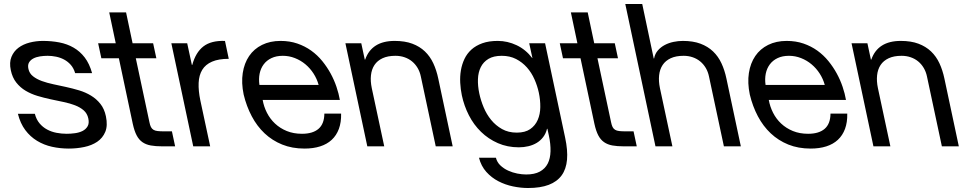

<svg xmlns="http://www.w3.org/2000/svg" viewBox="-20 -734 4829 963"><path d="M154.8 -163.1Q162.1 -134.8 178.2 -115.5Q194.3 -96.2 216.1 -84.5Q237.8 -72.8 263.2 -67.9Q288.6 -63 314.5 -63Q334.5 -63 356 -65.9Q377.4 -68.8 394 -77.1Q410.6 -85.4 419.4 -100.6Q428.2 -115.7 422.9 -140.1Q417.5 -165 399.9 -180.4Q382.3 -195.8 356.4 -205.8Q330.6 -215.8 298.8 -222.4Q267.1 -229 233.9 -236.1Q200.7 -243.2 168.2 -252.9Q135.7 -262.7 108.6 -278.8Q81.5 -294.9 61.8 -319.8Q42 -344.7 34.2 -381.8Q25.9 -420.9 37.4 -448.7Q48.8 -476.6 72.5 -494.4Q96.2 -512.2 128.7 -520.5Q161.1 -528.8 195.3 -528.8Q238.8 -528.8 277.8 -521.2Q316.9 -513.7 349.1 -495.1Q381.3 -476.6 405 -445.6Q428.7 -414.6 441.9 -367.2H356.9Q349.6 -392.1 335 -408.7Q320.3 -425.3 301.5 -435.3Q282.7 -445.3 261.2 -449.7Q239.7 -454.1 218.8 -454.1Q199.7 -454.1 180.7 -451.2Q161.6 -448.2 147.2 -440.7Q132.8 -433.1 125.5 -420.4Q118.2 -407.7 122.6 -388.2Q127.4 -365.7 145.8 -351.3Q164.1 -336.9 190.4 -327.4Q216.8 -317.9 248.3 -311.3Q279.8 -304.7 310.5 -297.9Q344.2 -290.5 376.7 -280.8Q409.2 -271 436.5 -254.4Q463.9 -237.8 483.6 -212.9Q503.4 -188 511.2 -150.9Q521 -104 508.1 -72.8Q495.1 -41.5 467.5 -22.9Q439.9 -4.4 402.3 3.4Q364.7 11.2 325.2 11.2Q281.7 11.2 241 2.2Q200.2 -6.8 166 -27.6Q131.8 -48.3 106.9 -81.5Q82 -114.7 69.8 -163.1Z M748 -517.1 764.2 -441.9H661.1L729.5 -121.1Q732.4 -106 737.1 -96.9Q741.7 -87.9 749.8 -83Q757.8 -78.1 770.5 -76.7Q783.2 -75.2 803.2 -75.2H842.3L858.4 0H793.5Q760.3 0 736.1 -4.4Q711.9 -8.8 694.3 -21Q676.8 -33.2 665.3 -55.2Q653.8 -77.1 646 -112.8L576.2 -441.9H488.3L472.2 -517.1H560.5L527.8 -671.9H612.3L645 -517.1Z M918.9 -517.1 942.4 -408.2H944.3Q961.4 -471.2 1000.2 -501.2Q1039.1 -531.2 1108.4 -528.8L1127.4 -439Q1076.2 -439 1043.5 -424.8Q1010.7 -410.6 994.4 -383.8Q978 -356.9 976.3 -318.1Q974.6 -279.3 984.9 -230L1034.2 0H949.2L839.4 -517.1Z M1690.9 -164.1Q1691.9 -120.6 1679.7 -87.6Q1667.5 -54.7 1643.8 -32.7Q1620.1 -10.7 1585.7 0.2Q1551.3 11.2 1507.3 11.2Q1445.3 11.2 1395.3 -9Q1345.2 -29.3 1307.1 -65.2Q1269 -101.1 1242.7 -150.9Q1216.3 -200.7 1202.1 -259.8Q1189.9 -318.4 1197.5 -367.7Q1205.1 -417 1229.5 -452.9Q1253.9 -488.8 1294.2 -508.8Q1334.5 -528.8 1387.2 -528.8Q1433.1 -528.8 1471.4 -515.6Q1509.8 -502.4 1541 -480Q1572.3 -457.5 1596.4 -427.7Q1620.6 -397.9 1638.4 -365.2Q1656.2 -332.5 1667.7 -298.3Q1679.2 -264.2 1684.6 -232.9H1297.4Q1303.2 -199.2 1318.8 -168.5Q1334.5 -137.7 1359.4 -114.3Q1384.3 -90.8 1418.2 -76.9Q1452.1 -63 1494.6 -63Q1548.8 -63 1577.6 -87.9Q1606.4 -112.8 1606.9 -164.1ZM1578.1 -308.1Q1569.8 -338.4 1552.7 -365Q1535.6 -391.6 1512 -411.4Q1488.3 -431.2 1459.2 -442.6Q1430.2 -454.1 1398.4 -454.1Q1365.7 -454.1 1341.6 -442.6Q1317.4 -431.2 1302.5 -411.1Q1287.6 -391.1 1282.2 -364.7Q1276.9 -338.4 1281.2 -308.1Z M1792 -517.1 1809.6 -435.1H1811.5Q1844.2 -528.8 1959.5 -528.8Q2010.7 -528.8 2047.9 -514.9Q2085 -501 2111.1 -476.1Q2137.2 -451.2 2153.3 -416.5Q2169.4 -381.8 2178.2 -339.8L2250.5 0H2165.5L2090.8 -350.1Q2085.9 -374 2074.5 -393.3Q2063 -412.6 2046.6 -426Q2030.3 -439.5 2009 -446.8Q1987.8 -454.1 1963.4 -454.1Q1924.8 -454.1 1898.7 -441.9Q1872.6 -429.7 1858.2 -408Q1843.8 -386.2 1840.6 -356.4Q1837.4 -326.7 1844.7 -292L1907.2 0H1822.3L1712.4 -517.1Z M2571.8 -68.8Q2613.8 -68.8 2639.2 -86.4Q2664.6 -104 2677 -132.6Q2689.5 -161.1 2689.9 -196.8Q2690.4 -232.4 2682.6 -269Q2675.3 -303.2 2660.6 -336.4Q2646 -369.6 2622.8 -395.8Q2599.6 -421.9 2568.4 -438Q2537.1 -454.1 2496.6 -454.1Q2455.6 -454.1 2429.9 -438.7Q2404.3 -423.3 2391.4 -397.2Q2378.4 -371.1 2377.2 -337.2Q2376 -303.2 2383.8 -266.1Q2391.1 -231 2405.8 -195.8Q2420.4 -160.6 2443.4 -132.6Q2466.3 -104.5 2498 -86.7Q2529.8 -68.8 2571.8 -68.8ZM2814.5 -43.9Q2828.1 19.5 2824 66.9Q2819.8 114.3 2796.9 145.8Q2773.9 177.2 2732.2 193.1Q2690.4 209 2628.4 209Q2591.8 209 2553 200.9Q2514.2 192.9 2479.7 175Q2445.3 157.2 2419.2 128.2Q2393.1 99.1 2382.3 57.1H2467.3Q2473.1 80.1 2490 95.9Q2506.8 111.8 2528.8 121.8Q2550.8 131.8 2574.7 136.5Q2598.6 141.1 2619.1 141.1Q2661.1 141.1 2687.5 126.7Q2713.9 112.3 2727.1 86.7Q2740.2 61 2741.2 24.9Q2742.2 -11.2 2732.9 -54.2L2725.6 -87.9H2723.6Q2717.8 -64 2704.3 -46.4Q2690.9 -28.8 2672.4 -17.6Q2653.8 -6.3 2630.6 -0.7Q2607.4 4.9 2582.5 4.9Q2524.9 4.9 2477.1 -16.1Q2429.2 -37.1 2392.6 -72.8Q2356 -108.4 2331.8 -155.8Q2307.6 -203.1 2296.4 -255.9Q2290 -286.6 2288.3 -318.8Q2286.6 -351.1 2291.7 -381.3Q2296.9 -411.6 2309.6 -438.5Q2322.3 -465.3 2344.5 -485.4Q2366.7 -505.4 2399.2 -517.1Q2431.6 -528.8 2476.6 -528.8Q2525.4 -528.8 2571 -507.3Q2616.7 -485.8 2649.4 -442.9H2650.4L2634.3 -517.1H2713.9Z M3063.5 -517.1 3079.6 -441.9H2976.6L3044.9 -121.1Q3047.9 -106 3052.5 -96.9Q3057.1 -87.9 3065.2 -83Q3073.2 -78.1 3085.9 -76.7Q3098.6 -75.2 3118.7 -75.2H3157.7L3173.8 0H3108.9Q3075.7 0 3051.5 -4.4Q3027.3 -8.8 3009.8 -21Q2992.2 -33.2 2980.7 -55.2Q2969.2 -77.1 2961.4 -112.8L2891.6 -441.9H2803.7L2787.6 -517.1H2876L2843.3 -671.9H2927.7L2960.4 -517.1Z M3201.2 -713.9 3258.8 -440.9H3260.7Q3265.1 -464.4 3279.8 -481.2Q3294.4 -498 3314.5 -508.5Q3334.5 -519 3358.2 -523.9Q3381.8 -528.8 3404.8 -528.8Q3456.1 -528.8 3493.2 -514.9Q3530.3 -501 3556.4 -476.1Q3582.5 -451.2 3598.6 -416.5Q3614.7 -381.8 3623.5 -339.8L3695.8 0H3610.8L3536.1 -350.1Q3531.2 -374 3519.8 -393.3Q3508.3 -412.6 3491.9 -426Q3475.6 -439.5 3454.3 -446.8Q3433.1 -454.1 3408.7 -454.1Q3370.1 -454.1 3344 -441.9Q3317.9 -429.7 3303.5 -408Q3289.1 -386.2 3285.9 -356.4Q3282.7 -326.7 3290 -292L3352.5 0H3267.6L3116.2 -713.9Z M4229.5 -164.1Q4230.5 -120.6 4218.3 -87.6Q4206.1 -54.7 4182.4 -32.7Q4158.7 -10.7 4124.3 0.2Q4089.8 11.2 4045.9 11.2Q3983.9 11.2 3933.8 -9Q3883.8 -29.3 3845.7 -65.2Q3807.6 -101.1 3781.2 -150.9Q3754.9 -200.7 3740.7 -259.8Q3728.5 -318.4 3736.1 -367.7Q3743.7 -417 3768.1 -452.9Q3792.5 -488.8 3832.8 -508.8Q3873 -528.8 3925.8 -528.8Q3971.7 -528.8 4010 -515.6Q4048.3 -502.4 4079.6 -480Q4110.8 -457.5 4135 -427.7Q4159.2 -397.9 4177 -365.2Q4194.8 -332.5 4206.3 -298.3Q4217.8 -264.2 4223.1 -232.9H3835.9Q3841.8 -199.2 3857.4 -168.5Q3873 -137.7 3897.9 -114.3Q3922.9 -90.8 3956.8 -76.9Q3990.7 -63 4033.2 -63Q4087.4 -63 4116.2 -87.9Q4145 -112.8 4145.5 -164.1ZM4116.7 -308.1Q4108.4 -338.4 4091.3 -365Q4074.2 -391.6 4050.5 -411.4Q4026.9 -431.2 3997.8 -442.6Q3968.8 -454.1 3937 -454.1Q3904.3 -454.1 3880.1 -442.6Q3856 -431.2 3841.1 -411.1Q3826.2 -391.1 3820.8 -364.7Q3815.4 -338.4 3819.8 -308.1Z M4330.6 -517.1 4348.1 -435.1H4350.1Q4382.8 -528.8 4498 -528.8Q4549.3 -528.8 4586.4 -514.9Q4623.5 -501 4649.7 -476.1Q4675.8 -451.2 4691.9 -416.5Q4708 -381.8 4716.8 -339.8L4789.1 0H4704.1L4629.4 -350.1Q4624.5 -374 4613 -393.3Q4601.6 -412.6 4585.2 -426Q4568.8 -439.5 4547.6 -446.8Q4526.4 -454.1 4502 -454.1Q4463.4 -454.1 4437.3 -441.9Q4411.1 -429.7 4396.7 -408Q4382.3 -386.2 4379.2 -356.4Q4376 -326.7 4383.3 -292L4445.8 0H4360.8L4251 -517.1Z"/></svg>

Font: XB Khoramshahr
Style: Oblique
Weight: 400
Italic angle: 12°
Designer: Behnam
Foundry: Irmug
Version: Version 8.005 2009